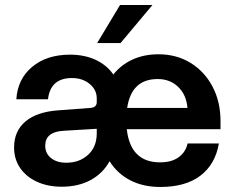

<svg xmlns="http://www.w3.org/2000/svg" viewBox="-20 -731 932 764"><path d="M586.5 -711 459.5 -559.5H366.5L457.5 -711ZM851 -160Q836.5 -77 777.5 -32Q718.5 13 618 13Q549.5 13 498 -13.8Q446.5 -40.5 416 -89.5Q389.5 -41 340.5 -14.5Q291.5 12 226 12Q170 12 127 -7.8Q84 -27.5 60 -62.8Q36 -98 36 -144Q36 -209.5 81.5 -247.8Q127 -286 212 -292L338.5 -301.5Q365 -303 365 -325V-339.5Q365 -374 336.5 -397.2Q308 -420.5 266.5 -420.5Q180.5 -420.5 171 -336H45Q50 -416.5 108 -465Q166 -513.5 258.5 -513.5Q316.5 -513.5 360.8 -492.8Q405 -472 431 -434.5Q461.5 -473 507.2 -494Q553 -515 610.5 -515Q682.5 -515 738.2 -480.8Q794 -446.5 825.8 -386.2Q857.5 -326 857.5 -248.5V-217H484.5Q499 -85 617 -85Q662.5 -85 690.5 -105Q718.5 -125 726.5 -160ZM607.5 -416.5Q503 -416.5 486 -301.5H726Q721.5 -354 689 -385.2Q656.5 -416.5 607.5 -416.5ZM160 -151Q160 -120.5 183 -102Q206 -83.5 244 -83.5Q296 -83.5 330.5 -115Q365 -146.5 365 -200.5V-218.5L231.5 -210.5Q160 -206 160 -151Z"/></svg>

Font: Overused Grotesk SemiBold
Style: Regular
Weight: 610
Version: Version 0.004